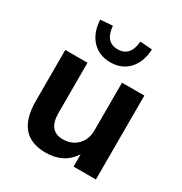

<svg xmlns="http://www.w3.org/2000/svg" viewBox="-184 -922 1010 1068"><g transform="rotate(30 321.0 -388.5)"><path d="M578.1 -539.1V0H434.6V-79.1Q377 10.7 259.8 10.7Q70.3 10.7 70.3 -210.9V-539.1H212.9V-216.8Q212.9 -101.6 305.7 -101.6Q363.3 -101.6 398.9 -138.2Q434.6 -174.8 434.6 -233.4V-539.1ZM154.3 -782.2 232.4 -788.1Q240.2 -687.5 320.3 -687.5Q400.4 -687.5 409.2 -788.1L486.3 -782.2Q482.4 -700.2 438 -652.3Q393.6 -604.5 320.3 -604.5Q248 -604.5 203.1 -652.3Q158.2 -700.2 154.3 -782.2Z"/></g></svg>

Font: Min Sans Bold
Style: Regular
Weight: 700
Designer: Jinseong-Kim, NotoSansCJK, Nunito
Foundry: Jinseong-Kim
Version: Version 1.400;Glyphs 3.1.2 (3151)